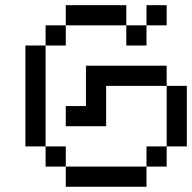

<svg xmlns="http://www.w3.org/2000/svg" viewBox="-20 -712 732 732"><path d="M76.9 -538.5H153.8V-461.5H76.9ZM76.9 -461.5H153.8V-384.6H76.9ZM76.9 -384.6H153.8V-307.7H76.9ZM76.9 -307.7H153.8V-230.8H76.9ZM76.9 -230.8H153.8V-153.8H76.9ZM153.8 -153.8H230.8V-76.9H153.8ZM230.8 -76.9H307.7V0H230.8ZM307.7 -76.9H384.6V0H307.7ZM384.6 -76.9H461.5V0H384.6ZM461.5 -76.9H538.5V0H461.5ZM538.5 -153.8H615.4V-76.9H538.5ZM615.4 -230.8H692.3V-153.8H615.4ZM615.4 -307.7H692.3V-230.8H615.4ZM615.4 -384.6H692.3V-307.7H615.4ZM538.5 -461.5H615.4V-384.6H538.5ZM538.5 -692.3H615.4V-615.4H538.5ZM307.7 -692.3H384.6V-615.4H307.7ZM230.8 -692.3H307.7V-615.4H230.8ZM153.8 -615.4H230.8V-538.5H153.8ZM307.7 -461.5H384.6V-384.6H307.7ZM384.6 -461.5H461.5V-384.6H384.6ZM307.7 -384.6H384.6V-307.7H307.7ZM307.7 -307.7H384.6V-230.8H307.7ZM230.8 -307.7H307.7V-230.8H230.8ZM384.6 -692.3H461.5V-615.4H384.6ZM461.5 -615.4H538.5V-538.5H461.5ZM461.5 -461.5H538.5V-384.6H461.5Z"/></svg>

Font: Jacquarda Bastarda 9
Style: Regular
Weight: 400
Designer: Sarah Cadigan-Fried
Version: Version 1.000; ttfautohint (v1.8.4.7-5d5b)